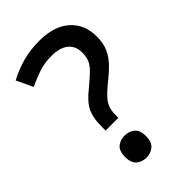

<svg xmlns="http://www.w3.org/2000/svg" viewBox="-224 -802 894 894"><g transform="rotate(-45 223.5 -355.0)"><path d="M141 -240Q141 -294 158.5 -330Q176 -366 226 -405Q263 -436 284 -456.5Q305 -477 313 -497Q321 -517 321 -544Q321 -587 292 -610.5Q263 -634 210 -634Q162 -634 123.5 -621Q85 -608 48 -590L10 -671Q52 -694 103.5 -709Q155 -724 217 -724Q315 -724 368.5 -676.5Q422 -629 422 -548Q422 -505 408 -473.5Q394 -442 368 -415Q342 -388 305 -359Q272 -332 255 -312.5Q238 -293 231.5 -274Q225 -255 225 -229V-210H141ZM118 -59Q118 -98 138 -114.5Q158 -131 187 -131Q215 -131 235.5 -114.5Q256 -98 256 -59Q256 -20 235.5 -3Q215 14 187 14Q158 14 138 -3Q118 -20 118 -59Z"/></g></svg>

Font: Noto Sans Lao Medium
Style: Regular
Weight: 500
Designer: Monotype Design Team
Foundry: Monotype Imaging Inc.
Version: Version 2.003; ttfautohint (v1.8.4.7-5d5b)